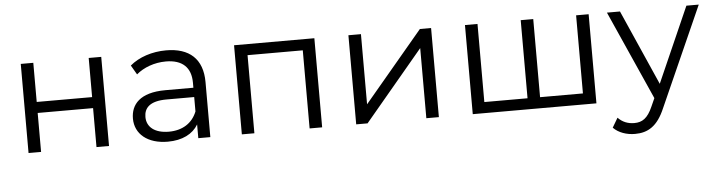

<svg xmlns="http://www.w3.org/2000/svg" viewBox="-46 -730 4202 1129"><g transform="rotate(-5 2055.5 -166.0)"><path d="M174 0V-230H501V0H575V-526H501V-295H174V-526H100V0Z M1099 -158C1072 -90 1013 -53 933 -53C851 -53 803 -91 803 -151C803 -203 835 -243 936 -243H1099ZM922 5C1008 5 1070 -27 1102 -81V0H1173V-325C1173 -462 1095 -531 958 -531C875 -531 797 -505 744 -460L776 -405C819 -442 883 -466 951 -466C1049 -466 1099 -417 1099 -328V-298H934C782 -298 729 -230 729 -148C729 -57 803 5 922 5Z M1433 -461H1759V0H1833V-526H1359V0H1433Z M2101 0 2448 -414V0H2522V-526H2456L2108 -112V-526H2034V0Z M2796 -526H2722V0H3452V-526H3378V-65H3125V-526H3051V-65H2796Z M3637 -526H3560L3794 -1L3772 48C3743 114 3711 135 3664 135C3626 135 3594 122 3568 95L3535 151C3566 183 3614 199 3663 199C3739 199 3796 166 3840 62L4102 -526H4029L3833 -82Z"/></g></svg>

Font: Montserrat-Alt1
Style: Regular
Weight: 400
Designer: Differentunic
Foundry: Differentunic
Version: Version 7.222